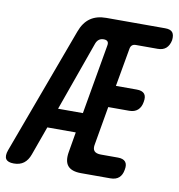

<svg xmlns="http://www.w3.org/2000/svg" viewBox="-133 -805 832 891"><g transform="rotate(10 282.5 -360.0)"><path d="M233 -88 249 -182H115L66 -46Q56 -18 37.5 -4Q19 10 -9.5 10Q-38 10 -47 -4Q-56 -18 -46 -46L175 -644Q191 -688 221 -709Q251 -730 296 -730H574Q599 -730 608.5 -718Q618 -706 615 -681Q610 -656 595.5 -643Q581 -630 556 -630H453Q442 -630 435.5 -624.5Q429 -619 427 -608L395 -427H493Q519 -427 529.5 -414.5Q540 -402 535 -376Q531 -351 516 -337.5Q501 -324 476 -324H377L346 -145Q341 -122 350 -111.5Q359 -101 382 -101H462Q487 -101 497.5 -88.5Q508 -76 503 -51Q499 -26 484.5 -13Q470 0 444 0H306Q261 0 243 -21.5Q225 -43 233 -88ZM266 -276 323 -603Q326 -617 320.5 -623.5Q315 -630 302 -630Q289 -630 280 -623.5Q271 -617 266 -604L149 -276Z"/></g></svg>

Font: Maple Mono NL SemiBold
Style: Italic
Weight: 600
Italic angle: -10°
Monospace: yes
Designer: subframe7536
Version: Version 7.000